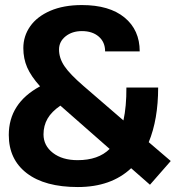

<svg xmlns="http://www.w3.org/2000/svg" viewBox="-20 -736 702 767"><path d="M291 11.2Q159.2 11.2 87.2 -43.9Q15.1 -99.1 15.1 -196.8Q15.1 -323.7 140.1 -391.1Q104 -431.2 88.6 -466.6Q73.2 -502 73.2 -543.9Q73.2 -591.8 100.6 -630.9Q127.9 -669.9 180.9 -692.9Q233.9 -715.8 307.1 -715.8Q417 -715.8 477.5 -666Q538.1 -616.2 538.1 -530.8H399.9Q399.9 -567.9 374.5 -589.8Q349.1 -611.8 307.1 -611.8Q268.1 -611.8 241.9 -590.8Q215.8 -569.8 215.8 -538.1Q215.8 -503.9 237.3 -471.9Q258.8 -439.9 313 -393.1L473.1 -254.9Q485.4 -311 484.9 -386.2H611.8Q611.8 -259.3 574.2 -168L662.1 -92.8L579.1 2L503.9 -64Q423.8 11.2 291 11.2ZM418 -141.1 221.2 -314Q186 -290 169.9 -262Q153.8 -233.9 153.8 -199.2Q153.8 -154.3 191.4 -125.2Q229 -96.2 290 -96.2Q373 -96.2 418 -141.1Z"/></svg>

Font: Sarala
Style: Bold
Weight: 700
Designer: Andres Torresi
Foundry: Huerta Tipografica
Version: Version 1.004;PS 001.003;hotconv 1.0.70;makeotf.lib2.5.58329